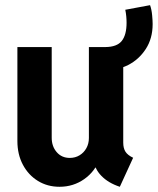

<svg xmlns="http://www.w3.org/2000/svg" viewBox="-20 -715 611 743"><path d="M210.3 7.8Q163.5 7.8 126.7 -14.9Q89.8 -37.6 68.6 -77.5Q47.3 -117.4 47.3 -169.4V-532.9H180.1V-181.9Q180.1 -148.5 199.5 -126.2Q218.8 -103.9 250.2 -103.9Q271.2 -103.9 287.9 -114.1Q304.6 -124.2 314.3 -141.7Q324 -159.2 324 -181V-532.9H456.9V-163.2Q456.9 -141.3 465.6 -127.8Q474.3 -114.3 495.2 -104.5L443.7 7.8Q399.1 -6.8 372.3 -34.5Q345.4 -62.1 343.8 -95.4L369.6 -66.4H321.1L364.8 -99.4Q348.1 -51.6 306 -21.9Q263.8 7.8 210.3 7.8ZM389.7 -445.4 387.8 -532.9Q432.7 -533.3 451.2 -556.6Q469.8 -580 469.8 -627.1Q469.8 -639.2 468.6 -651.8Q467.5 -664.4 464.8 -677.2L560.7 -695Q566.7 -678.2 568.7 -656.4Q570.7 -634.6 570.7 -622.1Q570.7 -566.1 544.1 -525.3Q517.6 -484.6 476 -463.5Q434.5 -442.4 389.7 -445.4Z"/></svg>

Font: Reddit Sans Condensed
Style: Regular
Weight: 400
Designer: Stephen Hutchings
Foundry: Reddit
Version: Version 1.014